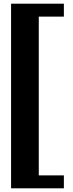

<svg xmlns="http://www.w3.org/2000/svg" viewBox="-20 -820 396 1040"><path d="M40 200V-800H326V-730H190V130H326V200Z"/></svg>

Font: Big Shoulders Display Thin Black
Style: Regular
Weight: 900
Version: Version 2.002